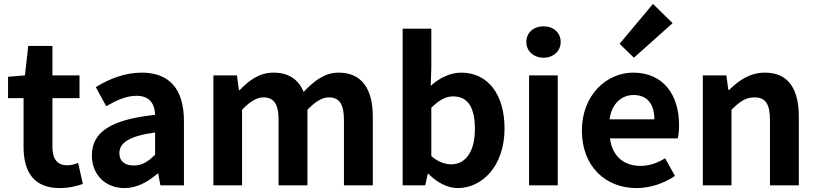

<svg xmlns="http://www.w3.org/2000/svg" viewBox="-20 -944 4162 978"><path d="M284 14C333 14 372 3 402 -7L378 -114C363 -108 341 -102 323 -102C273 -102 247 -132 247 -196V-444H385V-560H247V-710H124L107 -560L21 -553V-444H100V-196C100 -70 151 14 284 14Z M614 14C678 14 734 -18 783 -60H786L797 0H917V-327C917 -489 844 -574 702 -574C614 -574 534 -541 468 -500L521 -403C573 -433 623 -456 675 -456C744 -456 768 -414 770 -359C545 -335 448 -272 448 -152C448 -57 514 14 614 14ZM662 -101C619 -101 588 -120 588 -164C588 -214 634 -251 770 -269V-156C735 -121 704 -101 662 -101Z M1067 0H1213V-385C1253 -427 1289 -448 1321 -448C1374 -448 1399 -417 1399 -331V0H1546V-385C1586 -427 1622 -448 1654 -448C1707 -448 1732 -417 1732 -331V0H1879V-349C1879 -490 1824 -574 1705 -574C1632 -574 1578 -530 1527 -476C1500 -538 1453 -574 1373 -574C1300 -574 1248 -534 1201 -485H1197L1187 -560H1067Z M2312 14C2435 14 2550 -97 2550 -290C2550 -461 2467 -574 2329 -574C2274 -574 2218 -547 2174 -507L2177 -597V-798H2031V0H2146L2159 -59H2162C2208 -12 2262 14 2312 14ZM2279 -107C2249 -107 2212 -118 2177 -149V-395C2216 -434 2250 -453 2288 -453C2365 -453 2399 -394 2399 -287C2399 -165 2347 -107 2279 -107Z M2675 0H2821V-560H2675ZM2749 -650C2799 -650 2836 -684 2836 -730C2836 -778 2799 -810 2749 -810C2698 -810 2661 -778 2661 -730C2661 -684 2698 -650 2749 -650Z M3222 14C3292 14 3363 -10 3418 -48L3368 -138C3328 -113 3288 -99 3242 -99C3159 -99 3099 -147 3087 -239H3432C3436 -252 3439 -279 3439 -306C3439 -461 3359 -574 3205 -574C3071 -574 2944 -461 2944 -279C2944 -95 3066 14 3222 14ZM3085 -336C3096 -418 3148 -460 3207 -460C3279 -460 3313 -412 3313 -336ZM3209 -650 3406 -826 3306 -924 3136 -721Z M3560 0H3706V-385C3748 -426 3777 -448 3823 -448C3878 -448 3902 -417 3902 -331V0H4049V-349C4049 -490 3997 -574 3876 -574C3800 -574 3743 -534 3694 -486H3690L3680 -560H3560Z"/></svg>

Font: Noto Sans Japanese Bold
Style: Bold
Weight: 700
Designer: Ryoko NISHIZUKA (kana & ideographs); Paul D. Hunt (Latin, Greek & Cyrillic); Wenlong ZHANG (bopomofo); Sandoll Communica
Foundry: Adobe Systems Incorporated
Version: Version 1.000;PS 1;hotconv 1.0.78;makeotf.lib2.5.61930